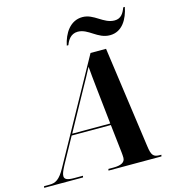

<svg xmlns="http://www.w3.org/2000/svg" viewBox="-189 -1047 1059 1159"><g transform="rotate(-15 340.5 -468.0)"><path d="M566 -787C644 -787 682 -858 696 -929H686C673 -894 656 -866 616 -866C546 -866 505 -936 432 -936C355 -936 312 -867 297 -794H307C317 -821 337 -858 382 -858C449 -858 488 -787 566 -787ZM-57 0H186L188 -10H133C91 -10 73 -18 73 -38C73 -52 79 -68 97 -102L185 -262H430L450 -84C451 -74 452 -63 452 -52C452 -23 426 -10 379 -10H347L345 0H676L678 -10H670C629 -10 617 -22 609 -83L521 -714H424L78 -88C43 -24 17 -10 -20 -10H-55ZM318 -503C351 -563 371 -597 391 -637C394 -595 399 -553 405 -494L429 -272H191Z"/></g></svg>

Font: Noto Serif Display
Style: Bold Italic
Weight: 700
Italic angle: -12°
Designer: Monotype Design Team
Foundry: Monotype Imaging Inc.
Version: Version 2.009